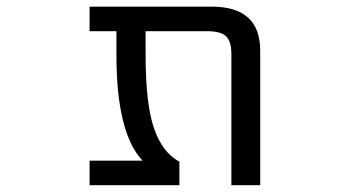

<svg xmlns="http://www.w3.org/2000/svg" viewBox="-20 -544 1040 566"><path d="M747.1 2H662.1V-384.8Q662.1 -421.9 646.5 -437Q630.9 -452.1 589.8 -452.1H409.2V-382.8Q409.2 -239.3 433.6 -167Q458 -94.7 508.8 -67.4V2H244.1V-70.3H400.4Q323.2 -151.4 323.2 -382.8V-452.1H244.1V-524.4H604.5Q747.1 -524.4 747.1 -394.5Z"/></svg>

Font: Gen Shin Gothic Monospace Regular
Style: Regular
Weight: 400
Designer: [Source Han Sans]
Ryoko NISHIZUKA  (kana & ideographs); Paul D. Hunt (Latin, Greek & Cyrillic); Wenlong ZHANG  (bopomofo
Version: Version 1.002.20150607